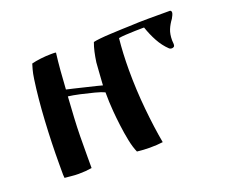

<svg xmlns="http://www.w3.org/2000/svg" viewBox="-81 -568 837 700"><g transform="rotate(-20 337.0 -218.5)"><path d="M476 -439Q513 -441 549 -441Q585 -441 633 -441Q638 -439 638 -433Q638 -429 635 -422.5Q632 -416 629 -411Q617 -395 610 -378Q603 -361 603 -337Q603 -333 603.5 -329.5Q604 -326 604 -322Q604 -315 600.5 -312.5Q597 -310 593 -310Q586 -310 582 -314Q562 -333 547.5 -359.5Q533 -386 523 -416H515Q506 -416 488 -415.5Q470 -415 452 -414Q434 -413 424 -411Q418 -353 418 -289Q418 -212 425.5 -136Q433 -60 444 0Q422 3 393 3Q370 3 344 0Q335 -20 329 -49.5Q323 -79 319 -111Q315 -143 313 -168Q310 -204 310 -242Q298 -248 273 -254.5Q248 -261 221 -267Q194 -273 176 -275Q173 -229 171 -193.5Q169 -158 168.5 -123.5Q168 -89 168 -44V0Q144 4 117 4Q102 4 89.5 2.5Q77 1 63 0Q62 -6 62 -12.5Q62 -19 62 -26V-54Q62 -134 67 -220.5Q72 -307 82 -376Q85 -397 89 -411.5Q93 -426 95 -432Q110 -436 131 -438.5Q152 -441 171 -441Q176 -441 181 -441Q186 -441 190 -440Q186 -409 183 -372.5Q180 -336 178 -301Q184 -300 204 -295Q224 -290 247.5 -284.5Q271 -279 289 -274.5Q307 -270 310 -269Q310 -269 311 -285Q312 -301 313.5 -321.5Q315 -342 316 -356Q319 -377 323 -395Q327 -413 333 -429Q341 -431 359.5 -433Q378 -435 401.5 -436Q425 -437 445.5 -438Q466 -439 476 -439Z"/></g></svg>

Font: Ponomar
Style: Regular
Weight: 400
Version: Version 1.301; ttfautohint (v1.8.4.7-5d5b)